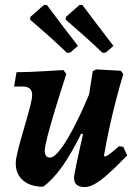

<svg xmlns="http://www.w3.org/2000/svg" viewBox="-20 -745 547 777"><path d="M154.8 10.6Q103.1 10.6 73.4 -14.8Q43.8 -40.3 43.8 -83.7Q43.8 -99.8 50.6 -128.6Q57.4 -157.4 67.3 -191.3Q77.2 -225.2 86.8 -258.8Q96.5 -292.4 103.3 -319.6Q110.1 -346.8 110.1 -360.3Q110.1 -394.9 72.2 -394.9H37L46.8 -452.8Q69.2 -452.8 100.7 -454Q132.2 -455.2 167.8 -457.4Q203.4 -459.6 236.3 -461.5L248.5 -445.9Q223.2 -368.2 203.4 -303.1Q183.6 -238 172.4 -194.3Q161.2 -150.6 161.2 -136.7Q161.2 -121.8 166.1 -114.7Q171.1 -107.5 183.5 -107.5Q199.9 -107.5 227.1 -143.9Q254.2 -180.3 287.9 -247.3Q321.5 -314.2 357.9 -405.3L332.8 -197L308.4 -204.1Q269.7 -124.9 231.9 -71.5Q194.1 -18 154.8 10.6ZM322.5 12Q279.7 12 279.7 -25Q279.7 -31 282 -44.2Q284.3 -57.4 289.4 -81.7Q294.5 -106 303.1 -144.9Q311.6 -183.8 324.5 -239.7L330 -295.4L355.4 -457.1L369.4 -464.1L468.6 -458.7L479.2 -445.3Q464.5 -398.3 449.4 -339.6Q434.2 -281 421.6 -222.6Q408.9 -164.1 400.9 -115.3L404.4 -111.3Q409.4 -112.7 415.2 -115.9Q421 -119.2 432 -128.2Q443 -137.1 461.8 -153.2L478.7 -150.9L494.9 -116.1Q447.6 -67.2 416 -39.4Q384.5 -11.7 362.7 0.1Q341 12 322.5 12ZM394.8 -531.3Q358 -566.5 323.9 -597Q289.7 -627.4 267.9 -646.2Q246.1 -664.9 246.1 -664.9L246.3 -676.2L302.3 -725.4L313.5 -724.8Q313.5 -724.8 332.3 -699.7Q351.1 -674.7 380 -636.5Q408.8 -598.4 439.1 -559.4L408.3 -532.4ZM251 -531.3Q214.2 -566.5 180.1 -597Q145.9 -627.4 124.1 -646.2Q102.3 -664.9 102.3 -664.9L102.5 -676.2L158.5 -725.4L169.8 -724.8Q169.8 -724.8 188.6 -699.7Q207.4 -674.7 236.2 -636.5Q265.1 -598.4 295.4 -559.4L264.5 -532.4Z"/></svg>

Font: Alegreya
Style: Italic
Weight: 400
Italic angle: -7°
Designer: Juan Pablo del Peral
Foundry: Huerta Tipografica
Version: Version 2.009